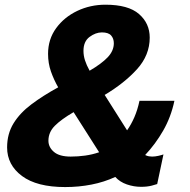

<svg xmlns="http://www.w3.org/2000/svg" viewBox="-20 -764 790 797"><path d="M250.5 12.5Q133 12.5 71.2 -33.5Q9.5 -79.5 9.5 -152Q9.5 -208.5 36.2 -252Q63 -295.5 110.8 -331.2Q158.5 -367 221.5 -401.5Q203.5 -433 191.5 -467.2Q179.5 -501.5 179.5 -540.5Q179.5 -601 213 -647Q246.5 -693 300.8 -718.8Q355 -744.5 417.5 -744.5Q512.5 -744.5 557 -705.8Q601.5 -667 601.5 -608Q601.5 -535 548.8 -476.8Q496 -418.5 414.5 -370L507.5 -223Q524.5 -247 537.8 -277.5Q551 -308 559 -345.5H704Q689.5 -277.5 657.2 -221.5Q625 -165.5 582.5 -120.5Q590.5 -116.5 598 -115.2Q605.5 -114 611.5 -114Q623.5 -114 637.8 -117.2Q652 -120.5 658.5 -123L632.5 0Q629 1.5 610.2 6.5Q591.5 11.5 565.5 11.5Q535.5 11.5 506.5 1.5Q477.5 -8.5 458.5 -29.5Q412 -8 359.5 2.2Q307 12.5 250.5 12.5ZM326.5 -553Q326.5 -533 332.8 -513.5Q339 -494 352 -470.5Q401 -499 426.8 -526Q452.5 -553 452.5 -584.5Q452.5 -604 441.2 -616.8Q430 -629.5 403 -629.5Q377 -629.5 351.8 -610.8Q326.5 -592 326.5 -553ZM181 -180Q181 -153 203.8 -133.5Q226.5 -114 273.5 -114Q303.5 -114 333.8 -118.2Q364 -122.5 391.5 -132L285.5 -298.5Q234 -268.5 207.5 -241.8Q181 -215 181 -180Z"/></svg>

Font: Epilogue ExtraBold
Style: Italic
Weight: 800
Italic angle: -12°
Designer: Tyler Finck
Foundry: Etcetera Type Co
Version: Version 2.111; ttfautohint (v1.8.3)